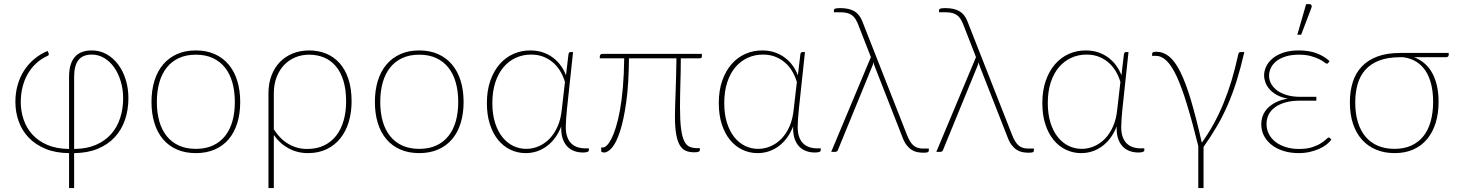

<svg xmlns="http://www.w3.org/2000/svg" viewBox="-20 -750 7193 948"><path d="M346 -14.5Q407.5 -15 453 -34.5Q498.5 -54 528.5 -87.8Q558.5 -121.5 573.2 -167Q588 -212.5 588 -265Q588 -309 576.2 -348.2Q564.5 -387.5 544 -416.8Q523.5 -446 495 -463.2Q466.5 -480.5 433.5 -480.5Q388.5 -480.5 367.2 -453.2Q346 -426 346 -371ZM321 -371Q321 -435 348.8 -468Q376.5 -501 433.5 -501Q473 -501 506 -482.5Q539 -464 563 -432.2Q587 -400.5 600.5 -357.5Q614 -314.5 614 -265Q614 -207.5 597 -158Q580 -108.5 546.2 -72.2Q512.5 -36 462.2 -15.2Q412 5.5 346 6V178.5H321V6Q255 5.5 205.2 -15Q155.5 -35.5 122.2 -70Q89 -104.5 72.5 -150.2Q56 -196 56 -246.5Q56 -291 67 -330Q78 -369 98.5 -401Q119 -433 148.2 -457.8Q177.5 -482.5 214.5 -498.5L220 -487.5Q222 -484 220.5 -479.8Q219 -475.5 215.5 -474.5Q182 -459.5 157 -435.8Q132 -412 115.5 -382.2Q99 -352.5 90.8 -317.8Q82.5 -283 82.5 -246.5Q82.5 -201 96.8 -159.2Q111 -117.5 140.2 -85.5Q169.5 -53.5 214.5 -34.2Q259.5 -15 321 -14.5Z M947 -501Q999.5 -501 1040.2 -482.8Q1081 -464.5 1109 -431.2Q1137 -398 1151.5 -351Q1166 -304 1166 -246.5Q1166 -189 1151.5 -142.2Q1137 -95.5 1109 -62.5Q1081 -29.5 1040.2 -11.8Q999.5 6 947 6Q894.5 6 853.8 -11.8Q813 -29.5 785 -62.5Q757 -95.5 742.5 -142.2Q728 -189 728 -246.5Q728 -304 742.5 -351Q757 -398 785 -431.2Q813 -464.5 853.8 -482.8Q894.5 -501 947 -501ZM947 -15Q995 -15 1031 -31.5Q1067 -48 1091.2 -78.5Q1115.5 -109 1127.5 -151.5Q1139.5 -194 1139.5 -246.5Q1139.5 -299 1127.5 -342Q1115.5 -385 1091.2 -415.8Q1067 -446.5 1031 -463.2Q995 -480 947 -480Q899 -480 863 -463.2Q827 -446.5 802.8 -415.8Q778.5 -385 766.5 -342Q754.5 -299 754.5 -246.5Q754.5 -194 766.5 -151.5Q778.5 -109 802.8 -78.5Q827 -48 863 -31.5Q899 -15 947 -15Z M1332 -111.5Q1363.5 -62.5 1405.5 -38.5Q1447.5 -14.5 1496.5 -14.5Q1545 -14.5 1581 -32.2Q1617 -50 1641 -81.5Q1665 -113 1677 -156Q1689 -199 1689 -249.5Q1689 -308 1675.5 -351.5Q1662 -395 1637.8 -423.5Q1613.5 -452 1580 -466Q1546.5 -480 1506.5 -480Q1469.5 -480 1437.8 -466.8Q1406 -453.5 1382.5 -428.8Q1359 -404 1345.5 -368.5Q1332 -333 1332 -289ZM1305.5 -289Q1305.5 -338 1320.5 -377.2Q1335.5 -416.5 1362.2 -444Q1389 -471.5 1426 -486.2Q1463 -501 1506.5 -501Q1551.5 -501 1589.8 -485.5Q1628 -470 1656.2 -438.8Q1684.5 -407.5 1700.2 -360.2Q1716 -313 1716 -249.5Q1716 -195.5 1702.2 -149Q1688.5 -102.5 1661.2 -68Q1634 -33.5 1593.8 -13.8Q1553.5 6 1500.5 6Q1448 6 1404.5 -17.8Q1361 -41.5 1332 -83.5V178.5H1305.5Z M2050 -501Q2102.5 -501 2143.2 -482.8Q2184 -464.5 2212 -431.2Q2240 -398 2254.5 -351Q2269 -304 2269 -246.5Q2269 -189 2254.5 -142.2Q2240 -95.5 2212 -62.5Q2184 -29.5 2143.2 -11.8Q2102.5 6 2050 6Q1997.5 6 1956.8 -11.8Q1916 -29.5 1888 -62.5Q1860 -95.5 1845.5 -142.2Q1831 -189 1831 -246.5Q1831 -304 1845.5 -351Q1860 -398 1888 -431.2Q1916 -464.5 1956.8 -482.8Q1997.5 -501 2050 -501ZM2050 -15Q2098 -15 2134 -31.5Q2170 -48 2194.2 -78.5Q2218.5 -109 2230.5 -151.5Q2242.5 -194 2242.5 -246.5Q2242.5 -299 2230.5 -342Q2218.5 -385 2194.2 -415.8Q2170 -446.5 2134 -463.2Q2098 -480 2050 -480Q2002 -480 1966 -463.2Q1930 -446.5 1905.8 -415.8Q1881.5 -385 1869.5 -342Q1857.5 -299 1857.5 -246.5Q1857.5 -194 1869.5 -151.5Q1881.5 -109 1905.8 -78.5Q1930 -48 1966 -31.5Q2002 -15 2050 -15Z M2769.5 -345Q2762 -371 2748.2 -395.2Q2734.5 -419.5 2713.8 -438.5Q2693 -457.5 2665.2 -469Q2637.5 -480.5 2602 -480.5Q2562 -480.5 2527.2 -464.8Q2492.5 -449 2466.5 -418.8Q2440.5 -388.5 2425.8 -343.8Q2411 -299 2411 -241Q2411 -185.5 2424.5 -143.2Q2438 -101 2461 -72.5Q2484 -44 2514.2 -29.5Q2544.5 -15 2578.5 -15Q2610 -15 2639.8 -27.8Q2669.5 -40.5 2693.5 -65.2Q2717.5 -90 2733.5 -126.5Q2749.5 -163 2754 -211ZM2887.5 -17.5V-7Q2887.5 -3 2880.5 0Q2873.5 3 2858.5 3Q2837 3 2817.5 -3.5Q2798 -10 2783.2 -24.2Q2768.5 -38.5 2759.8 -61.2Q2751 -84 2751 -116Q2751 -118.5 2751 -121.2Q2751 -124 2751.5 -126.5Q2726 -62 2679.5 -28Q2633 6 2575.5 6Q2536 6 2501 -10.5Q2466 -27 2440 -58.5Q2414 -90 2399 -136Q2384 -182 2384 -241Q2384 -303 2401 -351.5Q2418 -400 2447 -433.2Q2476 -466.5 2515 -483.8Q2554 -501 2598.5 -501Q2633.5 -501 2662.2 -490.8Q2691 -480.5 2713 -463.2Q2735 -446 2750.5 -423.8Q2766 -401.5 2774.5 -378L2787 -483Q2789 -493 2797 -493H2809.5L2779.5 -212.5Q2777 -187 2775.2 -163.2Q2773.5 -139.5 2773.5 -123.5Q2773.5 -94.5 2780.8 -74.2Q2788 -54 2801 -41.5Q2814 -29 2831.8 -23.2Q2849.5 -17.5 2871 -17.5Z M3445.5 -471.5Q3445.5 -462 3434 -462H3341.5Q3341.5 -424 3340.8 -391.5Q3340 -359 3339.2 -330Q3338.5 -301 3338 -274.5Q3337.5 -248 3337.5 -222Q3337.5 -156.5 3342.5 -116.5Q3347.5 -76.5 3357.8 -54.8Q3368 -33 3384.2 -25.8Q3400.5 -18.5 3423 -18.5H3435.5V-8Q3435.5 -3.5 3429.2 -0.8Q3423 2 3407.5 2Q3384.5 2 3366.8 -5.2Q3349 -12.5 3337 -32.2Q3325 -52 3318.8 -86.5Q3312.5 -121 3312.5 -175Q3312.5 -197 3313.5 -227.5Q3314.5 -258 3315.8 -295Q3317 -332 3318.2 -374.2Q3319.5 -416.5 3320 -462H3085.5Q3084.5 -334 3072 -245.5Q3059.5 -157 3041.5 -101.8Q3023.5 -46.5 3002.5 -21.8Q2981.5 3 2963 3Q2957.5 3 2953 1.2Q2948.5 -0.5 2948.5 -3.5V-22H2958Q2966 -22 2976.8 -32.5Q2987.5 -43 2999 -65.2Q3010.5 -87.5 3021.2 -122.2Q3032 -157 3041 -206Q3050 -255 3055.5 -318.5Q3061 -382 3062 -462H2941.5V-472Q2941.5 -476 2944.5 -480Q2947.5 -484 2954.5 -484H3445.5Z M3914.5 -345Q3907 -371 3893.2 -395.2Q3879.5 -419.5 3858.8 -438.5Q3838 -457.5 3810.2 -469Q3782.5 -480.5 3747 -480.5Q3707 -480.5 3672.2 -464.8Q3637.5 -449 3611.5 -418.8Q3585.5 -388.5 3570.8 -343.8Q3556 -299 3556 -241Q3556 -185.5 3569.5 -143.2Q3583 -101 3606 -72.5Q3629 -44 3659.2 -29.5Q3689.5 -15 3723.5 -15Q3755 -15 3784.8 -27.8Q3814.5 -40.5 3838.5 -65.2Q3862.5 -90 3878.5 -126.5Q3894.5 -163 3899 -211ZM4032.5 -17.5V-7Q4032.5 -3 4025.5 0Q4018.5 3 4003.5 3Q3982 3 3962.5 -3.5Q3943 -10 3928.2 -24.2Q3913.5 -38.5 3904.8 -61.2Q3896 -84 3896 -116Q3896 -118.5 3896 -121.2Q3896 -124 3896.5 -126.5Q3871 -62 3824.5 -28Q3778 6 3720.5 6Q3681 6 3646 -10.5Q3611 -27 3585 -58.5Q3559 -90 3544 -136Q3529 -182 3529 -241Q3529 -303 3546 -351.5Q3563 -400 3592 -433.2Q3621 -466.5 3660 -483.8Q3699 -501 3743.5 -501Q3778.5 -501 3807.2 -490.8Q3836 -480.5 3858 -463.2Q3880 -446 3895.5 -423.8Q3911 -401.5 3919.5 -378L3932 -483Q3934 -493 3942 -493H3954.5L3924.5 -212.5Q3922 -187 3920.2 -163.2Q3918.5 -139.5 3918.5 -123.5Q3918.5 -94.5 3925.8 -74.2Q3933 -54 3946 -41.5Q3959 -29 3976.8 -23.2Q3994.5 -17.5 4016 -17.5Z M4566 -16.5V-6Q4566 -1 4561 1.5Q4556 4 4540 4Q4523.5 4 4508.8 1Q4494 -2 4480.8 -10.5Q4467.5 -19 4456 -34Q4444.5 -49 4435.5 -73.5L4300.5 -418Q4295 -432 4293 -443Q4291 -432 4285.5 -420L4117 -9Q4116 -6 4112.5 -3Q4109 0 4103.5 0H4084L4280 -468L4216 -632Q4210 -646.5 4203 -657.2Q4196 -668 4186 -675.2Q4176 -682.5 4162 -686Q4148 -689.5 4128 -689.5H4097.5V-699.5Q4097.5 -701.5 4098.5 -703.5Q4099.5 -705.5 4102.5 -707Q4105.5 -708.5 4111.5 -709.2Q4117.5 -710 4127.5 -710Q4172.5 -710 4198.5 -694.5Q4224.5 -679 4238 -644L4458.5 -83Q4473 -46 4491 -31.2Q4509 -16.5 4536.5 -16.5Z M5085 -16.5V-6Q5085 -1 5080 1.5Q5075 4 5059 4Q5042.5 4 5027.8 1Q5013 -2 4999.8 -10.5Q4986.5 -19 4975 -34Q4963.5 -49 4954.5 -73.5L4819.5 -418Q4814 -432 4812 -443Q4810 -432 4804.5 -420L4636 -9Q4635 -6 4631.5 -3Q4628 0 4622.5 0H4603L4799 -468L4735 -632Q4729 -646.5 4722 -657.2Q4715 -668 4705 -675.2Q4695 -682.5 4681 -686Q4667 -689.5 4647 -689.5H4616.5V-699.5Q4616.5 -701.5 4617.5 -703.5Q4618.5 -705.5 4621.5 -707Q4624.5 -708.5 4630.5 -709.2Q4636.5 -710 4646.5 -710Q4691.5 -710 4717.5 -694.5Q4743.5 -679 4757 -644L4977.5 -83Q4992 -46 5010 -31.2Q5028 -16.5 5055.5 -16.5Z M5512 -345Q5504.5 -371 5490.8 -395.2Q5477 -419.5 5456.2 -438.5Q5435.5 -457.5 5407.8 -469Q5380 -480.5 5344.5 -480.5Q5304.5 -480.5 5269.8 -464.8Q5235 -449 5209 -418.8Q5183 -388.5 5168.2 -343.8Q5153.5 -299 5153.5 -241Q5153.5 -185.5 5167 -143.2Q5180.5 -101 5203.5 -72.5Q5226.5 -44 5256.8 -29.5Q5287 -15 5321 -15Q5352.5 -15 5382.2 -27.8Q5412 -40.5 5436 -65.2Q5460 -90 5476 -126.5Q5492 -163 5496.5 -211ZM5630 -17.5V-7Q5630 -3 5623 0Q5616 3 5601 3Q5579.5 3 5560 -3.5Q5540.5 -10 5525.8 -24.2Q5511 -38.5 5502.2 -61.2Q5493.5 -84 5493.5 -116Q5493.5 -118.5 5493.5 -121.2Q5493.5 -124 5494 -126.5Q5468.5 -62 5422 -28Q5375.5 6 5318 6Q5278.5 6 5243.5 -10.5Q5208.5 -27 5182.5 -58.5Q5156.5 -90 5141.5 -136Q5126.5 -182 5126.5 -241Q5126.5 -303 5143.5 -351.5Q5160.5 -400 5189.5 -433.2Q5218.5 -466.5 5257.5 -483.8Q5296.5 -501 5341 -501Q5376 -501 5404.8 -490.8Q5433.5 -480.5 5455.5 -463.2Q5477.5 -446 5493 -423.8Q5508.5 -401.5 5517 -378L5529.5 -483Q5531.5 -493 5539.5 -493H5552L5522 -212.5Q5519.5 -187 5517.8 -163.2Q5516 -139.5 5516 -123.5Q5516 -94.5 5523.2 -74.2Q5530.5 -54 5543.5 -41.5Q5556.5 -29 5574.2 -23.2Q5592 -17.5 5613.5 -17.5Z M6124 -493Q6105.5 -413.5 6085.8 -350.5Q6066 -287.5 6042.2 -232.8Q6018.5 -178 5989.2 -127.8Q5960 -77.5 5922.5 -24.5V178.5H5896.5V-29Q5867 -148 5841.2 -232.5Q5815.5 -317 5790.8 -370.8Q5766 -424.5 5740.8 -449.2Q5715.5 -474 5688 -474H5668.5V-484Q5668.5 -488 5672 -491.2Q5675.5 -494.5 5689 -494.5Q5723.5 -494.5 5752.2 -471.5Q5781 -448.5 5807.5 -395.8Q5834 -343 5859.8 -257Q5885.5 -171 5914 -45.5Q5946.5 -91 5973 -139.2Q5999.5 -187.5 6021.2 -240.5Q6043 -293.5 6060.8 -352.2Q6078.5 -411 6093 -477.5Q6094.5 -487 6097.8 -490Q6101 -493 6105.5 -493Z M6553.5 -60.5Q6544.5 -48 6529 -36Q6513.5 -24 6492.8 -14.8Q6472 -5.5 6446.8 0.2Q6421.5 6 6392.5 6Q6352 6 6318 -4.5Q6284 -15 6259.5 -34Q6235 -53 6221.2 -79Q6207.5 -105 6207.5 -136Q6207.5 -159 6215.5 -179.5Q6223.5 -200 6240 -216.8Q6256.5 -233.5 6281 -245.5Q6305.5 -257.5 6338.5 -263Q6306 -269 6283.8 -281.5Q6261.5 -294 6247.8 -310Q6234 -326 6227.8 -343.5Q6221.5 -361 6221.5 -377.5Q6221.5 -400 6232 -422Q6242.5 -444 6263.8 -461.8Q6285 -479.5 6317.2 -490.2Q6349.5 -501 6393 -501Q6444.5 -501 6481.8 -486.5Q6519 -472 6544.5 -448.5L6538.5 -439.5Q6535.5 -435.5 6531.5 -435.5Q6528 -435.5 6519 -442.5Q6510 -449.5 6493.8 -457.8Q6477.5 -466 6452.8 -473Q6428 -480 6393.5 -480Q6355.5 -480 6327.8 -471.2Q6300 -462.5 6281.8 -447.8Q6263.5 -433 6254.8 -414.5Q6246 -396 6246 -376.5Q6246 -354.5 6256.8 -335.5Q6267.5 -316.5 6287.5 -302.2Q6307.5 -288 6335.8 -280Q6364 -272 6398.5 -272H6479.5V-253H6398.5Q6358.5 -253 6327.8 -244.5Q6297 -236 6276 -220.8Q6255 -205.5 6244.2 -184.5Q6233.5 -163.5 6233.5 -138Q6233.5 -111 6245.2 -88.2Q6257 -65.5 6278 -49.2Q6299 -33 6328.5 -23.8Q6358 -14.5 6393.5 -14.5Q6432.5 -14.5 6459 -23.2Q6485.5 -32 6502.2 -42.8Q6519 -53.5 6527.8 -62.2Q6536.5 -71 6540.5 -71Q6544.5 -71 6547 -68ZM6385.5 -578.5 6429 -729.5H6446.5Q6452.5 -729.5 6455.2 -724.5Q6458 -719.5 6455.5 -712.5L6404.5 -578.5Z M6893.5 -467.5Q6832.5 -467.5 6790.2 -451.2Q6748 -435 6721.8 -405.8Q6695.5 -376.5 6683.5 -335.2Q6671.5 -294 6671.5 -244Q6671.5 -189 6684.8 -146.2Q6698 -103.5 6723 -74.2Q6748 -45 6784 -30Q6820 -15 6865.5 -15Q6912.5 -15 6948.2 -31.2Q6984 -47.5 7008 -77.5Q7032 -107.5 7044 -150.8Q7056 -194 7056 -248Q7056 -295.5 7046.5 -334Q7037 -372.5 7018.5 -400.5Q7000 -428.5 6972.5 -445.5Q6945 -462.5 6909 -467.5ZM7133 -488.5V-479Q7133 -475 7130 -471.2Q7127 -467.5 7120 -467.5H6962Q7022 -444.5 7052.5 -387.8Q7083 -331 7083 -247Q7083 -190.5 7068.8 -144Q7054.5 -97.5 7027 -64Q6999.5 -30.5 6959 -12.2Q6918.5 6 6866 6Q6816 6 6775.2 -10.8Q6734.5 -27.5 6705.5 -59.5Q6676.5 -91.5 6660.8 -138Q6645 -184.5 6645 -244.5Q6645 -299.5 6659.2 -344.5Q6673.5 -389.5 6703.8 -421.5Q6734 -453.5 6781 -471Q6828 -488.5 6893 -488.5Z"/></svg>

Font: Lato 2
Style: Regular
Weight: 200
Designer: Lukasz Dziedzic with Adam Twardoch and Botio Nikoltchev
Foundry: tyPoland Lukasz Dziedzic
Version: Version 2.015; 2015-08-06; http://www.latofonts.com/